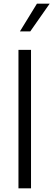

<svg xmlns="http://www.w3.org/2000/svg" viewBox="-20 -1020 289 1040"><path d="M88 -850 180 -1000H249L144 -850ZM80 0V-750H148V0Z"/></svg>

Font: Orkney Light
Style: Regular
Weight: 300
Designer: Samuel Oakes and Alfredo Marco Pradil
Foundry: Alfredo Marco Pradil
Version: 1.0; ttfautohint (v1.5)